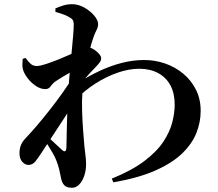

<svg xmlns="http://www.w3.org/2000/svg" viewBox="-20 -836 1040 916"><path d="M344.7 -363.3 342.6 -435.3Q401.6 -472.8 456.4 -498.2Q511.1 -523.5 563.9 -536.6Q616.7 -549.7 667.5 -549.7Q719.2 -549.7 767.3 -533.2Q815.4 -516.7 853.7 -485Q892.1 -453.3 914.7 -408.4Q937.4 -363.4 937.4 -306.9Q937.4 -253.5 917.1 -202Q896.8 -150.4 849.5 -104.4Q802.1 -58.4 721.6 -22.7Q641.2 13 520.8 33.9L513.2 16.2Q609.8 -22.9 669.4 -68.3Q729.1 -113.7 760.2 -161.3Q791.2 -208.9 802.3 -253.8Q813.4 -298.8 813.4 -336.8Q813.4 -390.9 792.9 -428.9Q772.5 -467 734.2 -487.5Q696 -508 643.6 -508Q595.4 -508 540.9 -489.2Q486.4 -470.3 435 -437.3Q383.6 -404.3 344.7 -363.3ZM246 -448.6Q230.7 -437.9 221.6 -424.3Q212.5 -410.8 196.4 -410.8Q174.4 -410.8 152.2 -425.3Q130.1 -439.7 113.2 -461.2Q96.3 -482.6 89.9 -503.2Q86.1 -515.6 86.9 -529Q87.8 -542.4 88.2 -554.8L101.7 -559.8Q114.9 -541.4 126.6 -531.2Q138.3 -521.1 155.4 -521.1Q170.3 -521.1 199.9 -530.7Q229.5 -540.3 264.3 -554.6Q299.2 -568.8 329.9 -582.6Q360.6 -596.4 376.6 -605.1Q388.5 -611.6 398.5 -611.1Q408.5 -610.6 420.1 -604.4Q435.5 -596.7 449 -582.8Q462.5 -568.8 462.5 -559.5Q463.2 -549.3 456.8 -540Q450.4 -530.7 439.2 -519Q425.9 -505.4 408.5 -486.8Q391 -468.1 374.2 -448.4Q357.3 -428.6 344.9 -411.8L348.2 -472.4Q352.5 -480.4 357 -493.2Q361.5 -505.9 363.3 -514.8Q344.4 -506.7 321.9 -494.2Q299.3 -481.7 279 -469.6Q258.7 -457.4 246 -448.6ZM180.3 -181.9 191 -202.5Q201 -190.9 217.7 -174.7Q234.4 -158.5 250.7 -144Q267 -129.5 274.5 -121.8Q295.5 -102.5 296.9 -132Q297.7 -159.3 298.4 -205.4Q299 -251.6 301.1 -305.8Q303.2 -360.1 306.2 -410.2Q309.4 -455.2 313.7 -502.1Q318 -548.9 322.2 -591.6Q326.4 -634.2 329.1 -667.4Q331.7 -700.7 331.7 -718Q331.7 -734.3 326.4 -741.6Q321 -748.9 307.3 -755.9Q297.3 -761.8 281.5 -767.6Q265.7 -773.4 244.6 -779L244.3 -795.9Q264.1 -804.5 283.2 -810.3Q302.3 -816 323.9 -816Q353.6 -816 381.9 -800.1Q410.3 -784.1 429.2 -761.9Q448.1 -739.8 448.1 -720.9Q448.1 -706.6 439.8 -691.1Q431.5 -675.6 423.5 -650.9Q416.8 -632.4 408.8 -600.1Q400.7 -567.9 393.1 -529.6Q385.5 -491.3 380 -454.9Q374.5 -418.5 373 -392.8Q370.2 -351.6 371.7 -304.8Q373.2 -257.9 376.5 -214.6Q379.7 -171.4 382.5 -140.2Q385.6 -109.9 388.1 -91.5Q390.6 -73.1 390.6 -52.3Q390.6 -22.8 381.9 2.7Q373.2 28.2 358.1 44Q343.1 59.8 323.8 59.8Q297.3 59.8 286 47.1Q274.8 34.4 271.1 13.3Q267.1 -7.4 262.6 -27Q258.1 -46.7 249.2 -69Q243.5 -84.7 232.4 -104.3Q221.4 -123.8 208.3 -144.1Q195.2 -164.3 180.3 -181.9ZM337.6 -482.4 343.6 -360.9Q323.9 -329.9 302.7 -297.6Q281.5 -265.3 260.2 -232.5Q238.9 -199.8 217.4 -167.3Q196 -134.7 174.7 -102.1Q161.2 -81.4 148.6 -65.7Q136 -50 117.1 -49.2Q100.8 -48.5 86.9 -63.4Q73 -78.4 73 -105.2Q73 -127.1 80.1 -144.2Q87.3 -161.4 102.5 -177.1Q121.9 -197 151.3 -231.2Q180.7 -265.4 213.9 -307.3Q247.1 -349.2 279.3 -394.6Q311.5 -439.9 337.6 -482.4Z"/></svg>

Font: Noto Serif HK
Style: Regular
Weight: 200
Designer: Ryoko NISHIZUKA 西塚涼子 (kana & ideographs); Frank Grießhammer (Latin, Greek & Cyrillic); Wenlong ZHANG 张文龙 (bopomofo); San
Foundry: Adobe
Version: Version 2.001;hotconv 1.1.0;makeotfexe 2.6.0